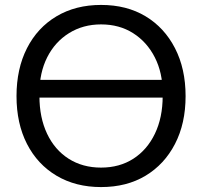

<svg xmlns="http://www.w3.org/2000/svg" viewBox="-20 -742 820 779"><path d="M390 17Q287 17 209.5 -29Q132 -75 89.5 -158Q47 -241 47 -352Q47 -463 89.5 -546.5Q132 -630 209.5 -676Q287 -722 390 -722Q494 -722 570.5 -676Q647 -630 690 -546.5Q733 -463 733 -352Q733 -241 690 -158Q647 -75 570.5 -29Q494 17 390 17ZM390 -62Q465 -62 521 -98Q577 -134 608.5 -199.5Q640 -265 640 -352V-365Q640 -447 608 -509.5Q576 -572 520 -607.5Q464 -643 390 -643Q317 -643 260 -607.5Q203 -572 171.5 -509.5Q140 -447 140 -365V-352Q140 -265 171 -199.5Q202 -134 258.5 -98Q315 -62 390 -62ZM103 -346V-418H679V-346Z"/></svg>

Font: TikTok Sans 24pt
Style: Regular
Weight: 400
Version: Version 4.000